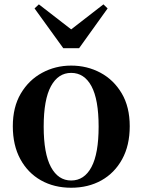

<svg xmlns="http://www.w3.org/2000/svg" viewBox="-20 -857 663 893"><path d="M311 16.2Q231.7 16.2 170.5 -18.3Q109.3 -52.8 74.5 -117Q39.6 -181.2 39.6 -269.8Q39.6 -359.1 76.8 -422Q114 -484.9 175.9 -518.4Q237.8 -551.9 311 -551.9Q385.1 -551.9 447.1 -518.8Q509 -485.6 546.2 -422.7Q583.4 -359.8 583.4 -269.8Q583.4 -180.5 548 -116.3Q512.6 -52 451.4 -17.9Q390.2 16.2 311 16.2ZM311 -17.5Q372 -17.5 405.4 -80.1Q438.7 -142.6 438.7 -268.1Q438.7 -394.2 405.4 -456.1Q372 -518 311 -518Q250.7 -518 217 -456.1Q183.2 -394.2 183.2 -268.1Q183.2 -142.6 217 -80.1Q250.7 -17.5 311 -17.5ZM160.8 -836.7 348.1 -691.7H274.1L461.1 -836.7L480.5 -817.8L347.8 -632.7H274.4L140.7 -817.8Z"/></svg>

Font: Noto Serif HK
Style: Regular
Weight: 200
Designer: Ryoko NISHIZUKA 西塚涼子 (kana & ideographs); Frank Grießhammer (Latin, Greek & Cyrillic); Wenlong ZHANG 张文龙 (bopomofo); San
Foundry: Adobe
Version: Version 2.001;hotconv 1.1.0;makeotfexe 2.6.0